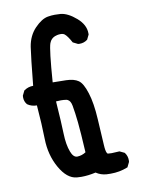

<svg xmlns="http://www.w3.org/2000/svg" viewBox="-87 -829 675 903"><g transform="rotate(-10 250.0 -377.0)"><path d="M370.6 -81.1Q376.5 -80.1 388.4 -80.1Q400.4 -80.1 426.3 -82L449.7 -70.8L450.7 -69.3Q462.4 -53.7 462.4 -33.2Q462.4 -30.3 461.9 -25.4L450.2 -1.5L447.3 -0.5Q410.6 14.2 367.7 14.2Q357.9 14.2 348.1 13.7Q320.3 11.7 298.3 -3.4Q261.7 4.9 229.5 4.9Q218.3 4.9 207.5 3.9Q161.1 -0.5 126 -63Q91.8 -124 90.3 -200.2Q88.9 -271 81.5 -362.3Q56.2 -362.3 36.6 -376Q23.9 -390.6 23.9 -411.1Q23.9 -414.1 24.4 -418.9L35.6 -441.9L37.6 -442.9Q56.2 -456.1 80.1 -456.1Q93.3 -590.3 100.6 -638.7Q108.9 -690.9 141.8 -725.1Q174.8 -759.3 204.6 -764.6Q222.7 -767.6 238 -767.6Q253.4 -767.6 265.6 -766.6Q300.3 -763.2 340.3 -728.5Q378.9 -694.8 378.9 -654.3Q378.9 -652.3 378.9 -648.4L367.7 -625.5L366.2 -624.5Q350.6 -612.8 330.1 -612.8Q327.1 -612.8 322.3 -613.3L298.8 -625Q281.2 -657.7 268.1 -668Q261.2 -673.3 249 -673.3Q240.7 -673.3 232.9 -671.6Q225.1 -669.9 221.2 -668Q212.9 -664.6 206.1 -658Q199.2 -651.4 194.8 -639.6Q184.6 -611.3 173.3 -456.1Q206.1 -456.1 237.3 -455.1Q274.9 -454.1 295.4 -439.9Q316.4 -425.8 332 -375.5Q347.7 -326.7 352.1 -248.5L359.4 -123.5Q360.8 -96.2 366.2 -85.9Q367.7 -83 369.1 -82ZM226.6 -92.3Q227.5 -92.3 228 -92.3Q249.5 -93.3 268.1 -105.5Q262.7 -202.6 257.8 -249.8Q252.9 -296.9 246.6 -331.5Q242.2 -355.5 229 -361.8Q225.6 -363.8 221.7 -364.3Q209.5 -366.2 197.3 -366.2Q185.1 -366.2 173.3 -365.2Q180.7 -261.2 182.1 -209Q183.6 -156.7 196.8 -122.1Q208 -92.3 226.6 -92.3Z"/></g></svg>

Font: Bakudai
Style: Bold
Weight: 700
Version: Version 1.48